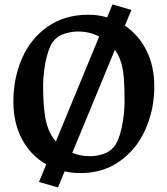

<svg xmlns="http://www.w3.org/2000/svg" viewBox="-20 -759 751 861"><path d="M671.9 -372.1Q671.9 -266.6 631.8 -177.7Q591.8 -88.9 516.8 -35.9Q441.9 17.1 341.8 17.1Q303.2 17.1 270 9.3L240.2 81.5L154.8 57.1L187.5 -22Q118.7 -61 79.3 -133.8Q40 -206.5 40 -304.2Q40 -408.7 78.9 -497.6Q117.7 -586.4 193.8 -639.6Q270 -692.9 376.5 -692.9Q419.9 -692.9 460.4 -681.2L484.4 -739.3L569.3 -714.4L540 -644Q601.1 -603 636.5 -533.2Q671.9 -463.4 671.9 -372.1ZM230.5 -124.5 424.8 -595.2Q380.9 -617.7 331.1 -617.7Q302.7 -617.7 273.7 -609.1Q244.6 -600.6 226.6 -582.5Q208.5 -564.5 196.5 -527.8Q184.6 -491.2 179 -449.7Q173.3 -408.2 173.3 -374Q173.3 -293.5 182.4 -235.8Q191.4 -178.2 220.7 -136.7Q223.6 -132.3 230.5 -124.5ZM538.6 -301.3Q538.6 -371.6 534.9 -415Q531.2 -458.5 518.1 -493.2Q509.8 -515.1 495.1 -535.6L304.2 -73.7Q341.8 -58.6 382.8 -58.6Q413.6 -58.6 442.9 -68.4Q472.2 -78.1 490.2 -99.6Q513.2 -127 525.9 -187.7Q538.6 -248.5 538.6 -301.3Z"/></svg>

Font: Vesper Libre Medium
Style: Regular
Weight: 500
Designer: Robert Keller & Kimya Gandhi
Foundry: Mota Italic
Version: Version 1.058